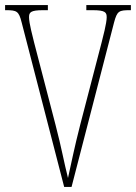

<svg xmlns="http://www.w3.org/2000/svg" viewBox="-20 -734 534 754"><path d="M65 -646 232 0H261L428 -646C440 -691 447 -694 491 -694H494V-714H319V-694H344C394 -694 399 -685 399 -666C399 -643 384 -587 379 -567L295 -244C271 -150 262 -102 247 -35C231 -98 222 -152 198 -244L114 -567C109 -588 94 -643 94 -666C94 -685 99 -694 149 -694H168V-714H0V-694H4C46 -694 54 -690 65 -646Z"/></svg>

Font: Noto Serif Lao ExtraCondensed Thin
Style: Regular
Weight: 100
Width: 2
Designer: Monotype Design Team
Foundry: Monotype Imaging Inc.
Version: Version 2.003